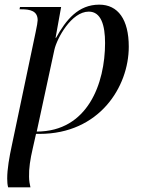

<svg xmlns="http://www.w3.org/2000/svg" viewBox="-20 -566 620 826"><path d="M15 240H111C108 227 105 212 105 194C104 159 110 119 121 72L135 10H150C407 10 534 -192 534 -365C534 -482 488 -546 407 -546C317 -546 264 -481 221 -403H219L243 -536H66L64 -526H72C110 -526 142 -519 142 -479C142 -473 139 -453 133 -426L31 59C20 110 11 161 11 202C11 216 12 229 15 240ZM138 0 214 -352C225 -401 287 -516 362 -516C415 -516 432 -457 432 -381C432 -208 358 0 138 0Z"/></svg>

Font: Noto Serif Display
Style: Italic
Weight: 400
Italic angle: -12°
Designer: Monotype Design Team
Foundry: Monotype Imaging Inc.
Version: Version 2.009